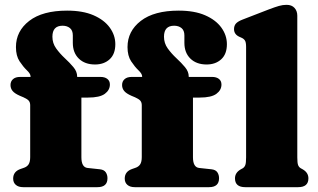

<svg xmlns="http://www.w3.org/2000/svg" viewBox="-20 -775 1316 795"><path d="M317 -124Q317 -82 343 -79.5L394 -74Q411 -72 418 -61.5Q425 -51 425 -37Q425 0 383.5 0H76Q56.5 0 45.5 -9.5Q34.5 -19 34.5 -35.5Q34.5 -65 65.5 -75.5L77 -79.5Q91.5 -84 98.2 -94.2Q105 -104.5 105 -124.5V-339.5Q105 -350.5 99.5 -357.5Q94 -364.5 77.5 -372L62 -378.5Q40.5 -388 32 -398.5Q23.5 -409 23.5 -423Q23.5 -438 33.8 -447.2Q44 -456.5 63.5 -456.5H106.5V-459Q106.5 -469.5 91.2 -484Q76 -498.5 61 -521.2Q46 -544 46 -580Q46 -646 101 -688.5Q156 -731 258 -731Q323 -731 367.2 -711.8Q411.5 -692.5 434.5 -660.8Q457.5 -629 457.5 -592Q457.5 -551 434 -529.5Q410.5 -508 373.5 -508Q331.5 -508 306.5 -532.2Q281.5 -556.5 281.5 -597.5V-628.5Q281.5 -649 269.5 -658.8Q257.5 -668.5 239 -668.5Q197 -668.5 197 -623Q197 -596 212.5 -574.5Q228 -553 248.2 -534.2Q268.5 -515.5 284 -497Q299.5 -478.5 299.5 -458V-456.5H396Q414 -456.5 424.5 -448.2Q435 -440 435 -425Q435 -402 414 -386.5Q393 -371 344.5 -371H317ZM779 -124Q779 -82 805 -79.5L856 -74Q873 -72 880 -61.5Q887 -51 887 -37Q887 0 845.5 0H538Q518.5 0 507.5 -9.5Q496.5 -19 496.5 -35.5Q496.5 -65 527.5 -75.5L539 -79.5Q553.5 -84 560.2 -94.2Q567 -104.5 567 -124.5V-339.5Q567 -350.5 561.5 -357.5Q556 -364.5 539.5 -372L524 -378.5Q502.5 -388 494 -398.5Q485.5 -409 485.5 -423Q485.5 -438 495.8 -447.2Q506 -456.5 525.5 -456.5H568.5V-459Q568.5 -469.5 553.2 -484Q538 -498.5 523 -521.2Q508 -544 508 -580Q508 -646 563 -688.5Q618 -731 720 -731Q785 -731 829.2 -711.8Q873.5 -692.5 896.5 -660.8Q919.5 -629 919.5 -592Q919.5 -551 896 -529.5Q872.5 -508 835.5 -508Q793.5 -508 768.5 -532.2Q743.5 -556.5 743.5 -597.5V-628.5Q743.5 -649 731.5 -658.8Q719.5 -668.5 701 -668.5Q659 -668.5 659 -623Q659 -596 674.5 -574.5Q690 -553 710.2 -534.2Q730.5 -515.5 746 -497Q761.5 -478.5 761.5 -458V-456.5H858Q876 -456.5 886.5 -448.2Q897 -440 897 -425Q897 -402 876 -386.5Q855 -371 806.5 -371H779ZM1211 -710V-123.5Q1211 -100.5 1214.2 -91.8Q1217.5 -83 1225 -78.5L1234 -73.5Q1257 -60 1257 -36.5Q1257 0 1214.5 0H995.5Q953 0 953 -36.5Q953 -60 976.5 -73.5L985.5 -78.5Q992.5 -83 995.8 -91.8Q999 -100.5 999 -123.5V-580.5Q999 -600 994.2 -607.2Q989.5 -614.5 980.5 -618.5L971.5 -622.5Q949 -632.5 949 -654.5Q949 -668.5 957 -677.5Q965 -686.5 984.5 -694L1093 -736Q1119.5 -746 1135.2 -750.5Q1151 -755 1166.5 -755Q1188 -755 1199.5 -742.2Q1211 -729.5 1211 -710Z"/></svg>

Font: Fraunces 9pt S050 Black
Style: Regular
Weight: 900
Version: Version 1.000; ttfautohint (v1.8.3)